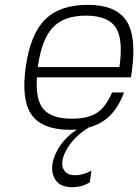

<svg xmlns="http://www.w3.org/2000/svg" viewBox="-20 -528 584 799"><path d="M299.8 11.2Q282.2 12.2 272.5 12.2Q156.2 12.2 112.1 -49.6Q67.9 -111.3 86.9 -248Q106 -384.8 167.2 -446.3Q228.5 -507.8 345.2 -507.8Q461.9 -507.8 505.4 -442.4Q548.8 -377 528.8 -232.9L524.9 -206.1H133.8Q127 -114.3 160.6 -74.2Q194.3 -34.2 278.8 -34.2Q345.2 -34.2 382.6 -57.9Q419.9 -81.5 446.3 -143.1H496.1Q473.1 -82 437.7 -46.9Q402.3 -11.7 350.6 2Q285.6 41.5 255.4 97.7Q229 146.5 244.6 176.8Q256.8 201.2 293 201.2Q309.6 201.2 326.4 196.3Q343.3 191.4 351.6 186.5L360.4 181.2L353.5 231Q320.8 251 280.8 251Q222.2 251 204.1 208.3Q186 165.5 213.1 108.2Q240.2 50.8 299.8 11.2ZM477.1 -249Q493.7 -367.2 460.9 -415Q428.2 -462.9 336.9 -462.9Q246.1 -462.9 199.7 -413.6Q153.3 -364.3 137.2 -249Z"/></svg>

Font: Fivo Sans Light
Style: Regular
Weight: 300
Designer: Alexander Slobzheninov
Foundry: Alexander Slobzheninov
Version: 1.0